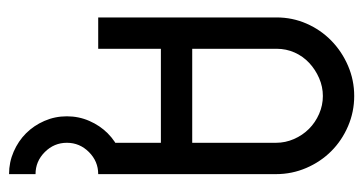

<svg xmlns="http://www.w3.org/2000/svg" viewBox="-214 -406 822 435"><g transform="rotate(90 197.5 -189.0)"><path d="M20 -404Q20 -440 34 -472Q48 -504 72.5 -528Q97 -552 129.5 -566Q162 -580 198 -580Q234 -580 266.5 -566Q299 -552 323 -528Q347 -504 361 -471.5Q375 -439 375 -403V0H304V-142H91V0H20ZM198 -509Q177 -509 157.5 -500.5Q138 -492 123 -478Q108 -464 99.5 -445Q91 -426 91 -404V-213H304V-403Q304 -424 295.5 -443.5Q287 -463 272.5 -477.5Q258 -492 238.5 -500.5Q219 -509 198 -509ZM375 0Q346 0 325 21Q304 42 304 71Q304 100 325 121Q346 142 375 142V202Q348 202 324 191.5Q300 181 282.5 163.5Q265 146 254.5 122Q244 98 244 71Q244 44 254.5 20Q265 -4 282.5 -21.5Q300 -39 324 -49.5Q348 -60 375 -60V0Z"/></g></svg>

Font: Googee
Style: Regular
Weight: 400
Designer: Peter Wiegel
Foundry: CATFonts Peter Wiegel
Version: 1.000